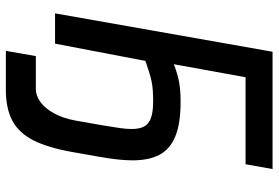

<svg xmlns="http://www.w3.org/2000/svg" viewBox="-164 -600 929 640"><g transform="rotate(90 300.0 -280.5)"><path d="M167.5 64H278Q299.5 64 320.8 48.5Q342 33 358.5 3Q375 -27 382.5 -69L398 -157Q404.5 -195.5 407.5 -217Q410.5 -238.5 410.5 -255.5Q410.5 -282 402 -297.2Q393.5 -312.5 373.5 -319.8Q353.5 -327 318 -327Q276.5 -327 252.8 -322Q229 -317 193 -304.5Q191 -304 188.8 -303Q186.5 -302 183.5 -301L126 0H25L153 -725H544L528 -635H238L194.5 -395.5L197.5 -397Q227.5 -408.5 254.2 -413.5Q281 -418.5 319 -418.5Q392 -418.5 434.8 -401Q477.5 -383.5 496.2 -348.5Q515 -313.5 515 -258Q515 -214 503 -147L487.5 -59Q473 23 448.8 71.2Q424.5 119.5 383.8 141.8Q343 164 279.5 164H150Z"/></g></svg>

Font: JuliaMono ExtraBoldItalic
Style: Regular
Weight: 800
Italic angle: -9°
Monospace: yes
Designer: cormullion
Foundry: corm
Version: Version 0.049; ttfautohint (v1.8.4)